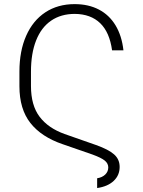

<svg xmlns="http://www.w3.org/2000/svg" viewBox="-20 -737 700 941"><path d="M510.7 83Q510.3 63.5 493.2 49.8Q476.1 36.1 433.6 20.5L287.1 -30.3Q182.6 -65.9 128.9 -134.3Q75.2 -202.6 75.2 -314.5V-385.7Q75.2 -486.8 108.2 -561.5Q141.1 -636.2 202.1 -676.5Q263.2 -716.8 345.7 -716.8Q413.6 -716.8 464.6 -690.2Q515.6 -663.6 546.4 -612.5Q577.1 -561.5 585 -490.2H529.3Q517.1 -579.1 470.9 -623.5Q424.8 -668 346.7 -668.9Q278.8 -668.9 230.5 -635.7Q182.1 -602.5 157 -538.8Q131.8 -475.1 131.8 -385.7V-315.4Q131.8 -220.7 174.1 -164.8Q216.3 -108.9 296.9 -80.1L450.2 -26.4Q512.2 -4.4 539.3 19.8Q566.4 43.9 566.4 81.1Q566.4 122.1 537.1 149.7Q507.8 177.2 456.1 184.6V136.7Q481 132.8 495.8 118.4Q510.7 104 510.7 83Z"/></svg>

Font: Pretendard JP ExtraLight
Style: Regular
Weight: 200
Designer: Base glyphs from Inter by Rasmus Andersson; Hangeul glyphs from Noto Sans CJK(Source Han Sans) by Jang Soo-young and Kan
Foundry: Kil Hyung-jin
Version: Version 1.309